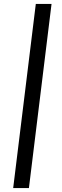

<svg xmlns="http://www.w3.org/2000/svg" viewBox="-20 -796 314 976"><path d="M47 160 162 -776H242L127 160Z"/></svg>

Font: Inclusive Sans
Style: Italic
Weight: 400
Italic angle: -7°
Designer: Olivia King
Foundry: Olivia King
Version: Version 2.004